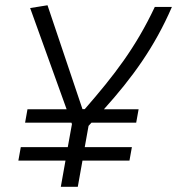

<svg xmlns="http://www.w3.org/2000/svg" viewBox="-20 -720 683 740"><path d="M76.7 -247.1H255.4L257.3 -241.7L241.2 -152.8H60.1L50.8 -101.1H232.4L214.4 0H279.8L297.9 -101.1H479L488.3 -152.8H306.6L321.3 -234.9C325.2 -239.3 329.1 -243.2 332.5 -247.1H504.9L514.2 -298.8H380.4C490.2 -420.9 575.7 -538.6 642.6 -693.4H576.7C502.4 -536.1 420.9 -430.7 306.6 -299.3H297.9L163.1 -699.7L96.2 -689L236.8 -298.8H85.9Z"/></svg>

Font: Cascadia Mono PL Light
Style: Italic
Weight: 300
Italic angle: -10°
Monospace: yes
Designer: Aaron Bell
Foundry: Saja Typeworks
Version: Version 2404.023